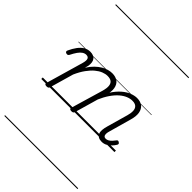

<svg xmlns="http://www.w3.org/2000/svg" viewBox="-433 -1173 1836 1836"><g transform="rotate(45 485.5 -255.0)"><path d="M85 15Q73 15 65.5 10Q58 5 61 -6L171 -387Q183 -429 175.5 -448.5Q168 -468 141 -468Q121 -468 102 -455.5Q83 -443 65 -417.5Q47 -392 28 -354Q23 -346 17.5 -342.5Q12 -339 0 -341Q-13 -344 -16.5 -352Q-20 -360 -15 -370Q5 -414 29.5 -447Q54 -480 83.5 -498Q113 -516 148 -516Q171 -516 188 -509Q205 -502 216 -488Q227 -474 230 -453.5Q233 -433 229 -407L219 -371Q246 -413 275.5 -441.5Q305 -470 334 -487Q363 -504 390 -511.5Q417 -519 442 -519Q489 -519 518.5 -496.5Q548 -474 555.5 -431Q563 -388 544 -325L452 -4Q448 6 442 10.5Q436 15 421 15Q409 15 401.5 10Q394 5 397 -6L495 -339Q506 -378 504 -407.5Q502 -437 484 -453Q466 -469 428 -469Q400 -469 368.5 -456.5Q337 -444 305.5 -417.5Q274 -391 243 -348.5Q212 -306 185 -245L116 -4Q113 6 106 10.5Q99 15 85 15ZM832 17Q805 17 787.5 7Q770 -3 762 -21.5Q754 -40 756 -66.5Q758 -93 768 -127L828 -339Q839 -378 837 -407.5Q835 -437 817 -453Q799 -469 763 -469Q734 -469 702 -456Q670 -443 637.5 -415Q605 -387 574.5 -342.5Q544 -298 516 -234H492Q518 -313 553 -367Q588 -421 627 -455Q666 -489 705 -504Q744 -519 777 -519Q824 -519 852.5 -496.5Q881 -474 888.5 -431Q896 -388 877 -325L817 -111Q809 -86 808.5 -68Q808 -50 816 -40.5Q824 -31 839 -31Q855 -31 870.5 -40Q886 -49 899 -63Q912 -77 922 -91Q926 -98 933 -101Q940 -104 950 -97Q961 -91 962 -83.5Q963 -76 958 -68Q947 -49 928.5 -29.5Q910 -10 886 3.5Q862 17 832 17ZM0 490H989V500H0ZM0 -20H989V0H0ZM0 -505H989V-500H0ZM0 -1010H989V-1000H0Z"/></g></svg>

Font: Playwrite TZ Guides
Style: Regular
Weight: 400
Designer: Veronika Burian, José Scaglione
Foundry: TypeTogether
Version: Version 1.003